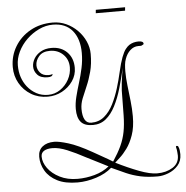

<svg xmlns="http://www.w3.org/2000/svg" viewBox="-66 -763 1142 1182"><g transform="rotate(-5 505.5 -171.5)"><path d="M861 356Q800 356 754 346Q708 336 667 318Q626 300 579 278Q541 312 482 331Q423 350 366 350Q290 350 241 325Q192 300 168 259Q144 218 144 172Q144 132 171 110Q198 88 244 88Q273 88 330.5 105.5Q388 123 475 172Q491 181 516.5 195.5Q542 210 565 223Q588 236 595 241Q628 191 647 150Q666 109 674.5 65Q683 21 684 -37L686 -190Q687 -211 690 -237Q693 -263 697 -288Q701 -313 704 -329Q689 -264 671.5 -204Q654 -144 629.5 -96.5Q605 -49 571.5 -21.5Q538 6 491 6Q439 6 416.5 -21Q394 -48 394 -101Q394 -136 404 -176Q414 -216 427.5 -259.5Q441 -303 451 -349Q461 -395 461 -442Q461 -529 419 -580Q377 -631 298 -631Q254 -631 212 -611Q170 -591 136 -558Q102 -525 82 -483.5Q62 -442 62 -400Q62 -360 73 -327Q84 -294 105 -267Q128 -238 160 -220.5Q192 -203 232 -203Q274 -203 307.5 -226Q341 -249 360.5 -285Q380 -321 380 -361Q380 -409 347.5 -440.5Q315 -472 266 -472Q221 -472 198.5 -446Q176 -420 176 -390Q176 -365 193.5 -344.5Q211 -324 246 -324Q251 -324 258 -325Q265 -326 270 -329Q270 -319 261.5 -315Q253 -311 239 -311Q196 -311 175.5 -333.5Q155 -356 155 -384Q155 -409 169 -433Q183 -457 210.5 -473Q238 -489 277 -489Q337 -489 373.5 -452Q410 -415 410 -355Q410 -310 384.5 -273Q359 -236 318 -214Q277 -192 229 -192Q172 -192 127 -219Q82 -246 56 -291.5Q30 -337 30 -392Q30 -461 64.5 -518.5Q99 -576 159.5 -610Q220 -644 298 -644Q343 -644 382 -626Q421 -608 451 -577.5Q481 -547 498 -509Q515 -471 515 -431Q515 -370 502 -321.5Q489 -273 472 -234.5Q455 -196 442 -163Q429 -130 429 -98Q429 -56 442 -32.5Q455 -9 482 -9Q529 -9 562.5 -37Q596 -65 618.5 -110Q641 -155 656.5 -205.5Q672 -256 682 -301Q696 -362 708.5 -394.5Q721 -427 733 -442.5Q745 -458 757 -466Q782 -482 815 -482Q845 -482 845 -465Q845 -461 835 -457Q825 -453 831 -454Q833 -453 833 -453H832L831 -454Q828 -454 811 -454Q783 -454 761 -434Q739 -414 728 -382Q722 -366 720 -347Q718 -328 718 -306Q718 -265 723.5 -217.5Q729 -170 734.5 -121Q740 -72 740 -26Q740 41 723 89.5Q706 138 682.5 170Q659 202 637.5 221Q616 240 607 249Q681 286 748 311.5Q815 337 859 337Q915 337 955 312Q995 287 995 239Q995 235 993.5 217Q992 199 989 190Q988 188 988 185Q988 179 994 179Q1001 179 1003 185Q1008 196 1009.5 207.5Q1011 219 1011 232Q1011 274 986.5 301.5Q962 329 927 342.5Q892 356 861 356ZM368 328Q421 328 473.5 313.5Q526 299 564 268Q555 263 530 250.5Q505 238 477.5 224Q450 210 430 200Q371 168 320 147Q269 126 229 126Q196 126 177.5 137.5Q159 149 159 172Q159 208 185 244Q211 280 258.5 304Q306 328 368 328ZM568 -678 570 -699H751L749 -678Z"/></g></svg>

Font: Updock
Style: Regular
Weight: 400
Designer: Robert E. Leuschke
Foundry: Robert E. Leuschke
Version: Version 1.010; ttfautohint (v1.8.4.7-5d5b)